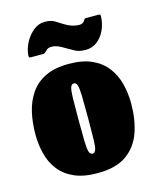

<svg xmlns="http://www.w3.org/2000/svg" viewBox="-118 -851 764 951"><g transform="rotate(-15 264.0 -376.0)"><path d="M15 -245Q15 -305 27.2 -358.2Q39.5 -411.5 68 -452.5Q96.5 -493.5 144.5 -516.8Q192.5 -540 264 -540Q335.5 -540 383.5 -517.8Q431.5 -495.5 460 -457.5Q488.5 -419.5 500.8 -371Q513 -322.5 513 -270Q513 -190 490.5 -124.2Q468 -58.5 413.8 -19.2Q359.5 20 264 20Q192.5 20 144.5 -1.5Q96.5 -23 68 -60Q39.5 -97 27.2 -144.8Q15 -192.5 15 -245ZM240 -270Q240 -193 241 -152Q242 -111 247 -95.5Q252 -80 264 -80Q276 -80 281 -94.5Q286 -109 287 -146Q288 -183 288 -250Q288 -327 287 -368Q286 -409 281 -424.5Q276 -440 264 -440Q252 -440 247 -425.5Q242 -411 241 -374Q240 -337 240 -270ZM364 -585Q332.5 -585 310.8 -596.5Q289 -608 270 -619.5Q250 -632 234.8 -638Q219.5 -644 204.5 -644Q189 -644 181.5 -638Q174 -632 169 -627Q162 -620 154 -620H93Q84.5 -620 83.2 -623.8Q82 -627.5 82.5 -635Q85.5 -667 102.5 -698.5Q119.5 -730 145.8 -751Q172 -772 203 -772Q234.5 -772 253.2 -760.8Q272 -749.5 290.5 -737.5Q328 -713 367.5 -713Q383.5 -713 393 -726Q396.5 -731 398 -734Q399.5 -737 406.5 -737H470.5Q477.5 -737 479 -734.5Q480.5 -732 480 -726Q479 -689 464.2 -656.8Q449.5 -624.5 424 -604.8Q398.5 -585 364 -585Z"/></g></svg>

Font: Besley* Condensed Fatface
Style: Regular
Weight: 900
Width: 3
Designer: Owen Earl
Foundry: indestructible type*
Version: Version 3.000; ttfautohint (v1.8.3)